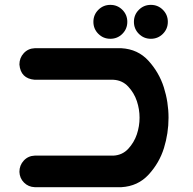

<svg xmlns="http://www.w3.org/2000/svg" viewBox="-20 -778 799 796"><path d="M483.4 -578.1Q551.8 -574.2 595.7 -525.9Q639.6 -477.5 659.2 -416Q678.7 -354.5 678.7 -290Q678.7 -225.6 659.7 -164.1Q640.6 -102.5 596.2 -54.2Q551.8 -5.9 483.4 -2H464.8H124Q97.7 -2.9 79.6 -21Q61.5 -39.1 60.5 -65.4Q60.5 -92.8 78.6 -112.3Q96.7 -131.8 124 -132.8H450.2Q487.3 -134.8 511.7 -161.1Q536.1 -187.5 547.4 -221.2Q558.6 -254.9 558.6 -290Q558.6 -325.2 547.4 -358.9Q536.1 -392.6 511.7 -418.9Q487.3 -445.3 450.2 -447.3H124Q65.4 -452.1 60.5 -510.7Q60.5 -538.1 78.6 -557.6Q96.7 -577.1 124 -578.1H438.5ZM367.2 -687.5Q367.2 -716.8 387.7 -737.3Q408.2 -757.8 437.5 -757.8Q466.8 -757.8 487.3 -737.3Q507.8 -716.8 507.8 -687.5Q507.8 -658.2 487.3 -637.7Q466.8 -617.2 437.5 -617.2Q408.2 -617.2 387.7 -637.7Q367.2 -658.2 367.2 -687.5ZM535.2 -687.5Q535.2 -716.8 555.7 -737.3Q576.2 -757.8 605.5 -757.8Q634.8 -757.8 655.3 -737.3Q675.8 -716.8 675.8 -687.5Q675.8 -658.2 655.3 -637.7Q634.8 -617.2 605.5 -617.2Q576.2 -617.2 555.7 -637.7Q535.2 -658.2 535.2 -687.5Z"/></svg>

Font: Nico Moji
Style: Regular
Weight: 400
Version: Version 1.02